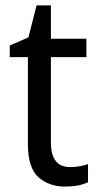

<svg xmlns="http://www.w3.org/2000/svg" viewBox="-20 -679 364 709"><path d="M239 -62Q256 -62 274 -65Q292 -68 305 -73V-6Q271 10 220 10Q161 10 122 -24.5Q83 -59 83 -148V-468H16V-511L85 -541L115 -659H168V-536H299V-468H168V-153Q168 -62 239 -62Z"/></svg>

Font: Noto Sans Sinhala SemiCondensed
Style: Regular
Weight: 400
Width: 4
Designer: Jelle Bosma - Monotype Design Team
Foundry: Monotype Imaging Inc.
Version: Version 2.006; ttfautohint (v1.8.4.7-5d5b)